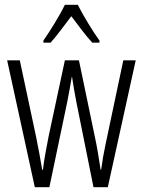

<svg xmlns="http://www.w3.org/2000/svg" viewBox="-20 -785 599 805"><path d="M306 -765H252C231 -721 190 -655 162 -615V-606H192C218 -634 251 -681 279 -717C308 -679 339 -636 367 -606H397V-615C374 -646 329 -719 306 -765ZM300 -358 372 0H432L549 -532H497L423 -182C414 -140 410 -115 404 -73H402C394 -126 386 -174 378 -210L311 -532H252L184 -214C174 -164 164 -110 160 -73H157C149 -119 141 -166 131 -213L63 -532H10L126 0H187L262 -358C269 -391 275 -429 281 -463H282C287 -430 293 -393 300 -358Z"/></svg>

Font: Noto Sans Devanagari UI ExtraCondensed Light
Style: Regular
Weight: 300
Width: 2
Designer: Jelle Bosma - Monotype Design Team
Foundry: Monotype Imaging Inc.
Version: Version 2.004